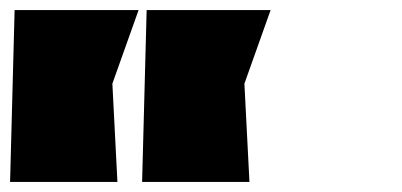

<svg xmlns="http://www.w3.org/2000/svg" viewBox="-93 -797 798 381"><path d="M182 -777 130 -631 140 -436H-73L-64 -777ZM444 -777 392 -631 402 -436H189L198 -777Z"/></svg>

Font: OpenDyslexic
Style: Bold
Weight: 800
Designer: Abbie Gonzalez
Version: Version 0.920;hotconv 1.0.109;makeotfexe 2.5.65596